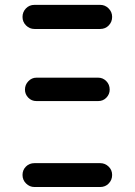

<svg xmlns="http://www.w3.org/2000/svg" viewBox="-20 -750 540 770"><path d="M118.2 0Q98.6 0 84.5 -14.2Q70.3 -28.3 70.3 -48.3Q70.3 -68.4 84 -82Q97.7 -95.7 118.2 -95.7H381.8Q401.4 -95.7 415.5 -82Q429.7 -68.4 429.7 -48.3Q429.7 -28.3 416 -14.2Q402.3 0 381.8 0ZM374 -438.5Q392.6 -438.5 406.2 -424.8Q419.9 -411.1 419.9 -390.6Q419.9 -372.1 406.7 -358.4Q393.6 -344.7 374 -344.7H126Q106.4 -344.7 93.3 -358.4Q80.1 -372.1 80.1 -390.6Q80.1 -410.2 93.8 -424.3Q107.4 -438.5 126 -438.5ZM118.2 -633.8Q98.6 -633.8 84.5 -647.9Q70.3 -662.1 70.3 -682.1Q70.3 -702.1 84 -716.3Q97.7 -730.5 118.2 -730.5H381.8Q401.4 -730.5 415.5 -716.3Q429.7 -702.1 429.7 -682.1Q429.7 -662.1 416 -647.9Q402.3 -633.8 381.8 -633.8Z"/></svg>

Font: Rounded-X Mgen+ 2m medium
Style: Regular
Weight: 500
Designer: [Source Han Sans]
Ryoko NISHIZUKA  (kana & ideographs); Paul D. Hunt (Latin, Greek & Cyrillic); Wenlong ZHANG  (bopomofo
Version: Version 1.059.20150602